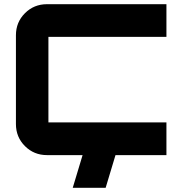

<svg xmlns="http://www.w3.org/2000/svg" viewBox="-20 -740 862 916"><path d="M774 -564H211V-156H774V0H531L484 156H327L374 0H204Q142 0 99 -43Q56 -86 56 -148V-572Q56 -634 99 -677Q142 -720 204 -720H774Z"/></svg>

Font: Orbitron
Style: Black
Weight: 900
Designer: Matt McInerney
Foundry: Matt McInerney
Version: 1.000